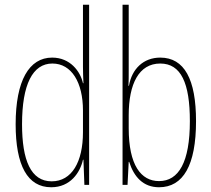

<svg xmlns="http://www.w3.org/2000/svg" viewBox="-20 -780 892 810"><path d="M196 10C277 10 318 -52 330 -106H332L336 0H356V-760H330V-498C330 -475 331 -454 332 -429H330C319 -479 276 -537 200 -537C103 -537 46 -440 46 -256C46 -82 96 10 196 10ZM198 -15C110 -15 73 -104 73 -256C73 -424 118 -512 201 -512C282 -512 330 -432 330 -314V-222C330 -97 283 -15 198 -15Z M523 -482V-760H497V0H518L523 -97H525C545 -34 584 10 651 10C753 10 807 -83 807 -269C807 -445 758 -537 656 -537C585 -537 536 -489 524 -418H522C523 -435 523 -459 523 -482ZM656 -512C744 -512 781 -429 781 -269C781 -96 734 -16 651 -16C575 -16 523 -83 523 -239V-294C523 -426 566 -512 656 -512Z"/></svg>

Font: Noto Sans Bengali ExtraCondensed Thin
Style: Regular
Weight: 100
Width: 2
Designer: Joana Ranito - Universal Thirst; Jelle Bosma - Monotype Design Team
Foundry: Universal Thirst ehf.
Version: Version 3.000